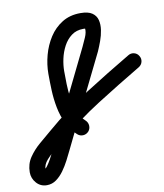

<svg xmlns="http://www.w3.org/2000/svg" viewBox="-227 -653 922 1078"><g transform="rotate(-10 233.5 -114.5)"><path d="M233 89Q220 103 201.5 104Q183 105 169 92Q133 60 112.5 16.5Q92 -27 82.5 -76Q73 -125 71 -174.5Q69 -224 69 -269Q69 -322 83.5 -375.5Q98 -429 127 -474Q156 -519 200.5 -546.5Q245 -574 305 -574Q349 -574 371.5 -558.5Q394 -543 400.5 -517.5Q407 -492 402.5 -461Q398 -430 387 -400Q376 -370 365 -345Q301 -215 237 -84.5Q173 46 110 176Q110 176 110 176Q110 176 110 176Q99 199 84 228Q69 257 50 283.5Q31 310 7 327.5Q-17 345 -47 345Q-83 345 -106.5 318.5Q-130 292 -130 257Q-130 210 -105 173Q-80 136 -44 105.5Q-8 75 25 47Q141 -53 269 -134.5Q397 -216 529 -294Q529 -294 529 -294Q529 -294 529 -294Q545 -304 563 -299.5Q581 -295 590 -279Q600 -263 595.5 -245Q591 -227 574 -217Q446 -141 321.5 -62Q197 17 83 115Q63 133 34 155.5Q5 178 -17.5 203.5Q-40 229 -40 257Q-40 259 -41 257.5Q-42 256 -44 255Q-46 255 -47 255Q-40 255 -29 240.5Q-18 226 -6.5 205Q5 184 14.5 165Q24 146 29 137Q29 137 29 137Q29 137 29 137Q93 6 156.5 -124.5Q220 -255 284 -385Q293 -404 306 -433.5Q319 -463 316 -485Q316 -486 316 -486Q317 -485 317 -486Q319 -482 320.5 -482.5Q322 -483 312 -484Q310 -484 305 -484Q266 -484 238 -463Q210 -442 192.5 -409Q175 -376 167 -339Q159 -302 159 -269Q159 -236 160 -195Q161 -154 167 -113Q173 -72 187.5 -35.5Q202 1 229 25Q243 38 244 56.5Q245 75 233 89Z"/></g></svg>

Font: FRB American Cursive Black
Style: Bold Italic
Weight: 900
Italic angle: -25°
Version: Version 2.0;Modular Font Editor K font №1